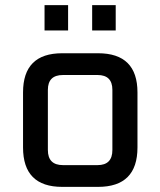

<svg xmlns="http://www.w3.org/2000/svg" viewBox="-20 -730 626 750"><path d="M70 -154V-369Q70 -522 223 -522H363Q517 -522 517 -369V-154Q517 0 363 0H223Q70 0 70 -154ZM167 -144Q167 -85 226 -85H361Q419 -85 419 -144V-379Q419 -437 361 -437H226Q167 -437 167 -379ZM154 -611V-710H246V-611ZM340 -611V-710H432V-611Z"/></svg>

Font: Oxanium Medium
Style: Regular
Weight: 500
Designer: Severin Meyer
Version: Version 1.001